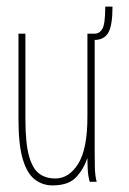

<svg xmlns="http://www.w3.org/2000/svg" viewBox="-20 -551 390 582"><path d="M139 11Q109 11 85.5 -7Q62 -25 49 -68.5Q36 -112 36 -191V-449H57V-191Q57 -117 68 -78Q79 -39 99 -24.5Q119 -10 148 -10Q189 -10 217 -54.5Q245 -99 245 -197V-449H267V-92Q267 -74 267.5 -46Q268 -18 273 0H252Q247 -17 246 -36.5Q245 -56 245 -72Q233 -37 210 -13Q187 11 139 11ZM321 -531Q321 -473 308 -451.5Q295 -430 267 -430V-449Q282 -449 290.5 -464Q299 -479 299 -531Z"/></svg>

Font: Inconsolata ExtraCondensed ExtraLight
Style: Regular
Weight: 200
Width: 2
Monospace: yes
Designer: Raph Levien, Cyreal, Brenton Simpson
Foundry: Raph Levien, Cyreal, Google
Version: Version 3.001; ttfautohint (v1.8.2.53-6de2)